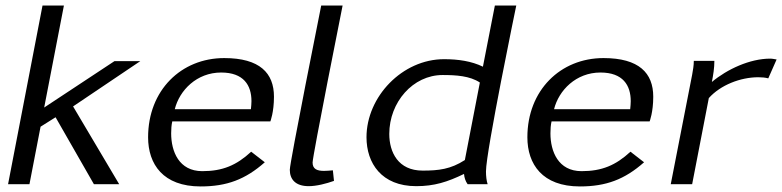

<svg xmlns="http://www.w3.org/2000/svg" viewBox="-20 -663 2815 691"><path d="M9 0H86L126 -207L180 -241L318 0H409L243 -280L485 -443H392L139 -276L210 -643H133Z M513 -169C513 -72 567 8 702 8C796 8 863 -17 933 -79L884 -117C831 -68 781 -47 708 -47C624 -47 596 -118 596 -183C596 -198 597 -213 600 -226H953C953 -226 966 -259 966 -315C966 -400 915 -454 787 -454C632 -454 513 -338 513 -169ZM609 -270C626 -338 688 -402 776 -402C857 -402 885 -356 885 -299C885 -290 884 -280 883 -270Z M1023 -52C1023 -18 1043 7 1091 7C1119 7 1154 -2 1182 -12L1178 -50C1166 -49 1156 -48 1146 -48C1122 -48 1105 -54 1105 -78C1105 -102 1213 -643 1213 -643H1136C1136 -643 1023 -79 1023 -52Z M1299 -169C1299 -76 1353 7 1478 7C1543 7 1590 -8 1650 -37C1651 -24 1655 -11 1663 0H1735C1731 -12 1729 -29 1729 -46C1729 -118 1838 -643 1838 -643H1761L1718 -423C1677 -443 1629 -450 1578 -450C1428 -450 1299 -315 1299 -169ZM1381 -181C1381 -295 1466 -393 1573 -393C1621 -393 1671 -390 1707 -366L1653 -87C1602 -54 1559 -49 1501 -49C1413 -49 1381 -115 1381 -181Z M1878 -169C1878 -72 1932 8 2067 8C2161 8 2228 -17 2298 -79L2249 -117C2196 -68 2146 -47 2073 -47C1989 -47 1961 -118 1961 -183C1961 -198 1962 -213 1965 -226H2318C2318 -226 2331 -259 2331 -315C2331 -400 2280 -454 2152 -454C1997 -454 1878 -338 1878 -169ZM1974 -270C1991 -338 2053 -402 2141 -402C2222 -402 2250 -356 2250 -299C2250 -290 2249 -280 2248 -270Z M2394 0H2471L2531 -310C2573 -357 2645 -385 2709 -385C2721 -385 2734 -384 2745 -381L2775 -449C2767 -450 2760 -452 2752 -452C2679 -452 2597 -414 2542 -368C2547 -394 2551 -418 2551 -444H2477C2477 -427 2474 -411 2471 -394Z"/></svg>

Font: KpSans
Style: Italic
Weight: 400
Italic angle: -11°
Version: Version 0.66